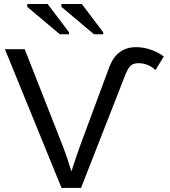

<svg xmlns="http://www.w3.org/2000/svg" viewBox="-20 -932 843 952"><path d="M381.8 0H285.2L4.4 -688H102.5L293 -203.6Q313 -152.3 334 -82Q344.2 -112.3 354.2 -143.1Q364.3 -173.8 375 -203.6L522 -599.6Q559.1 -698.2 654.8 -698.2Q691.4 -698.2 730 -684.8Q768.6 -671.4 792 -651.4L751 -585Q713.9 -618.7 666 -618.7Q641.1 -618.7 627.7 -606.2Q614.3 -593.8 600.6 -559.1ZM445.8 -762.2 284.7 -897.9V-912.1H385.7L491.7 -772V-762.2ZM276.4 -762.2 115.2 -897.9V-912.1H216.3L322.3 -772V-762.2Z"/></svg>

Font: Arimo
Style: Regular
Weight: 400
Designer: Steve Matteson
Foundry: Monotype Imaging Inc.
Version: Version 1.33